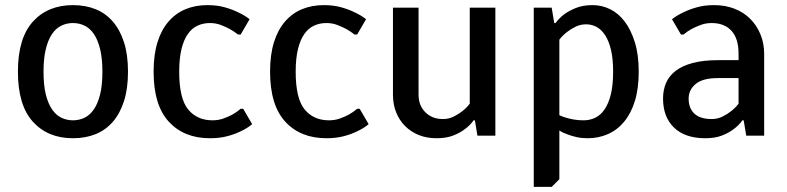

<svg xmlns="http://www.w3.org/2000/svg" viewBox="-20 -530 3075 750"><path d="M480 -250Q480 -184 464.5 -135.5Q449 -87 421 -54.5Q393 -22 353.5 -6Q314 10 265 10Q167 10 108.5 -54.5Q50 -119 50 -250Q50 -381 108.5 -445.5Q167 -510 265 -510Q314 -510 353.5 -494Q393 -478 421 -445.5Q449 -413 464.5 -364.5Q480 -316 480 -250ZM380 -250Q380 -302 371 -338.5Q362 -375 346.5 -397.5Q331 -420 310 -430Q289 -440 265 -440Q241 -440 220 -430Q199 -420 183.5 -397.5Q168 -375 159 -338.5Q150 -302 150 -250Q150 -197 159 -161Q168 -125 183.5 -102.5Q199 -80 220 -70Q241 -60 265 -60Q289 -60 310 -70Q331 -80 346.5 -102.5Q362 -125 371 -161Q380 -197 380 -250Z M800 -440Q774 -440 752 -430Q730 -420 714 -397.5Q698 -375 689 -338.5Q680 -302 680 -250Q680 -145 715 -102.5Q750 -60 810 -60Q833 -60 852.5 -67Q872 -74 887 -82Q905 -92 920 -105H930L965 -45Q946 -29 920 -17Q898 -6 868 2Q838 10 800 10Q699 10 639.5 -54.5Q580 -119 580 -250Q580 -316 595 -364.5Q610 -413 638 -445.5Q666 -478 704.5 -494Q743 -510 790 -510Q828 -510 858 -501.5Q888 -493 910 -482Q936 -470 955 -455L920 -395H910Q895 -407 877 -417Q862 -425 842.5 -432.5Q823 -440 800 -440Z M1255 -440Q1229 -440 1207 -430Q1185 -420 1169 -397.5Q1153 -375 1144 -338.5Q1135 -302 1135 -250Q1135 -145 1170 -102.5Q1205 -60 1265 -60Q1288 -60 1307.5 -67Q1327 -74 1342 -82Q1360 -92 1375 -105H1385L1420 -45Q1401 -29 1375 -17Q1353 -6 1323 2Q1293 10 1255 10Q1154 10 1094.5 -54.5Q1035 -119 1035 -250Q1035 -316 1050 -364.5Q1065 -413 1093 -445.5Q1121 -478 1159.5 -494Q1198 -510 1245 -510Q1283 -510 1313 -501.5Q1343 -493 1365 -482Q1391 -470 1410 -455L1375 -395H1365Q1350 -407 1332 -417Q1317 -425 1297.5 -432.5Q1278 -440 1255 -440Z M1710 -65Q1733 -65 1752 -74.5Q1771 -84 1785 -95Q1802 -108 1815 -125V-500H1915V0H1845L1835 -60H1830Q1816 -40 1795 -25Q1777 -11 1750 -0.5Q1723 10 1685 10Q1647 10 1616 -2.5Q1585 -15 1562.5 -37.5Q1540 -60 1527.5 -91Q1515 -122 1515 -160V-500H1615V-160Q1615 -118 1641.5 -91.5Q1668 -65 1710 -65Z M2165 -80Q2177 -74 2192 -70Q2205 -66 2222 -63Q2239 -60 2260 -60Q2284 -60 2305 -70Q2326 -80 2341.5 -102.5Q2357 -125 2366 -161Q2375 -197 2375 -250Q2375 -301 2366.5 -336Q2358 -371 2343.5 -393Q2329 -415 2310 -425Q2291 -435 2270 -435Q2247 -435 2228 -425.5Q2209 -416 2195 -405Q2178 -392 2165 -375ZM2135 200H2065V-500H2135L2145 -440H2150Q2164 -459 2185 -475Q2203 -488 2230 -499Q2257 -510 2295 -510Q2331 -510 2363.5 -494Q2396 -478 2420.5 -445.5Q2445 -413 2460 -364.5Q2475 -316 2475 -250Q2475 -184 2460 -135.5Q2445 -87 2418 -54.5Q2391 -22 2354.5 -6Q2318 10 2275 10Q2252 10 2232 5.5Q2212 1 2197 -5Q2179 -11 2165 -20V170Z M2865 -320Q2865 -380 2837 -410Q2809 -440 2760 -440Q2737 -440 2717 -432.5Q2697 -425 2682 -417Q2664 -407 2650 -395H2640L2605 -455Q2624 -470 2650 -482Q2672 -493 2702 -501.5Q2732 -510 2770 -510Q2813 -510 2849 -496Q2885 -482 2910.5 -456.5Q2936 -431 2950.5 -396Q2965 -361 2965 -320V0H2895L2885 -60H2880Q2866 -40 2845 -25Q2827 -11 2800 -0.5Q2773 10 2735 10Q2656 10 2613 -31.5Q2570 -73 2570 -145Q2570 -179 2582 -206.5Q2594 -234 2619.5 -253.5Q2645 -273 2686 -284Q2727 -295 2785 -295H2865ZM2865 -225H2785Q2725 -225 2697.5 -202Q2670 -179 2670 -145Q2670 -107 2692.5 -86Q2715 -65 2760 -65Q2783 -65 2802 -74.5Q2821 -84 2835 -95Q2852 -108 2865 -125Z"/></svg>

Font: Scada
Style: Regular
Weight: 400
Designer: Jovanny Lemonad
Foundry: Jovanny Lemonad
Version: Version 3.005; ttfautohint (v0.91) -l 8 -r 50 -G 200 -x 0 -w